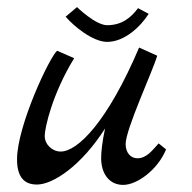

<svg xmlns="http://www.w3.org/2000/svg" viewBox="-20 -521 540 541"><path d="M427 -117C409 -97 393 -75 367 -75C348 -75 334 -91 334 -115C334 -157 411 -322 423 -364L372 -387C283 -178 199 -94 151 -94C127 -94 106 -114 106 -138C106 -160 127 -256 189 -357L141 -378C120 -361 28 -166 28 -72C28 -25 46 -1 84 -1C130 -1 210 -55 276 -159C268 -121 265 -93 265 -76C265 -30 289 0 327 0C366 0 424 -42 448 -100ZM369 -498C350 -473 325 -450 282 -450C249 -450 197 -501 197 -501L165 -474C187 -448 241 -403 282 -403C331 -403 376 -446 399 -482Z"/></svg>

Font: Marck Script
Style: Regular
Weight: 400
Designer: Denis Masharov, Marck Fogel
Foundry: Denis Masharov
Version: Version 1.002